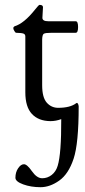

<svg xmlns="http://www.w3.org/2000/svg" viewBox="-20 -488 354 796"><path d="M189 14.2Q139.6 13.7 112.3 -15.6Q85 -44.9 85 -105V-336.9Q85 -345.7 77.6 -348.6Q70.3 -351.6 46.9 -352.1Q43.9 -352.1 39.6 -359.4Q35.2 -366.2 35.2 -371.1Q35.2 -376 40 -378.9Q79.6 -390.6 126 -449.2Q141.1 -468.3 144 -467.8Q158.2 -467.8 158.2 -458L155.8 -414.1Q155.8 -399.9 180.2 -399.9H293.9Q303.7 -399.9 303.7 -376Q303.7 -352.1 293.9 -352.1H194.8Q168 -352.1 161.6 -348.1Q155.3 -344.2 154.8 -324.2V-134.8Q154.8 -84 173.8 -62.5Q192.9 -41 221.2 -41Q271 -41 295.9 -60.1Q299.8 -63 302.7 -58.6Q305.7 -54.2 306.2 -46.9Q306.2 106.9 285.2 169.9Q264.2 233.4 225.6 260.7Q187 288.1 147.9 288.1Q108.4 288.1 76.2 276.4Q43.9 264.6 43.9 249Q43.9 226.1 55.2 209.5Q66.4 192.9 79.1 192.9Q91.8 192.4 112.3 221.7Q132.8 251 154.8 251Q176.8 251 194.3 237.3Q211.9 223.6 219.2 199.2Q234.4 149.4 233.9 5.9Q211.9 14.2 189 14.2Z"/></svg>

Font: EBGaramond
Style: Regular
Weight: 400
Version: Version 000.012g